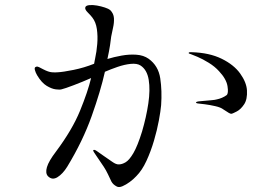

<svg xmlns="http://www.w3.org/2000/svg" viewBox="-20 -758 1040 765"><path d="M572 -524Q611 -496 618.5 -446Q626 -396 622 -339Q620 -316 613 -278Q606 -240 593.5 -197.5Q581 -155 563.5 -117Q546 -79 523 -56Q512 -44 497 -33Q482 -22 468 -16Q454 -10 445 -15Q430 -23 424 -34.5Q418 -46 410 -64Q403 -79 393.5 -93.5Q384 -108 362 -140Q358 -146 354 -152Q350 -158 352 -160Q356 -163 366 -156Q376 -149 393 -137Q411 -125 427 -113.5Q443 -102 454 -103Q466 -103 480.5 -111.5Q495 -120 511.5 -148Q528 -176 546 -234Q563 -292 571 -346Q579 -400 572.5 -440Q566 -480 540 -497Q526 -506 501 -503.5Q476 -501 448.5 -491.5Q421 -482 398 -472Q381 -396 345.5 -296Q310 -196 248 -94Q230 -65 209 -52Q188 -39 171 -56Q160 -68 167 -92Q174 -116 203 -154Q268 -241 299 -317Q330 -393 343 -447Q309 -432 273.5 -418.5Q238 -405 225 -402Q218 -400 202 -402Q186 -404 166 -416Q146 -428 128 -458Q122 -468 119 -479Q116 -490 124 -492Q129 -494 135.5 -490.5Q142 -487 152 -482Q173 -471 187 -470Q201 -469 210 -470Q231 -471 273 -479.5Q315 -488 355 -504Q356 -510 357 -515Q358 -520 359 -525Q365 -552 367.5 -583Q370 -614 366 -642Q362 -670 348 -688Q342 -696 329.5 -708.5Q317 -721 320 -729Q322 -736 335.5 -737.5Q349 -739 366 -736Q383 -733 398 -728Q413 -723 419 -718Q433 -704 434 -685.5Q435 -667 430.5 -648Q426 -629 423 -612Q422 -601 418.5 -578Q415 -555 408 -523Q434 -531 464.5 -536.5Q495 -542 523.5 -540Q552 -538 572 -524ZM964 -398Q966 -362 952.5 -342Q939 -322 923.5 -314Q908 -306 904 -305Q898 -304 892 -308Q886 -312 870 -322Q860 -330 838 -335Q816 -340 796.5 -342.5Q777 -345 775 -345Q772 -345 767 -346Q762 -347 761 -349Q761 -352 766 -353Q771 -354 771 -354Q771 -354 786.5 -355.5Q802 -357 820 -358.5Q838 -360 844 -362Q854 -364 864.5 -368.5Q875 -373 883 -379Q891 -386 886.5 -414.5Q882 -443 853 -474Q836 -493 811.5 -508Q787 -523 767 -531.5Q747 -540 741 -542Q739 -543 735 -544Q731 -545 732 -548Q733 -550 737.5 -550Q742 -550 744 -550Q814 -548 863 -524Q912 -500 937 -465Q962 -430 964 -398Z"/></svg>

Font: Shippori Mincho TTF
Style: Regular
Weight: 400
Version: Version 2.100